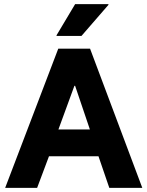

<svg xmlns="http://www.w3.org/2000/svg" viewBox="-20 -911 715 931"><path d="M5 0 262.5 -675H416.7L670 0H510L457.5 -153.3H217.5L160 0ZM263.3 -283.3H415.8L344.2 -495H340.8ZM254.2 -736.7V-740L344.2 -890.8H505.8V-887.5L375 -736.7Z"/></svg>

Font: Funnel Sans Light ExtraBold
Style: Regular
Weight: 800
Version: Version 1.000